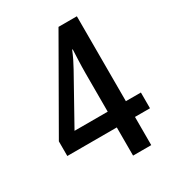

<svg xmlns="http://www.w3.org/2000/svg" viewBox="-169 -889 818 897"><g transform="rotate(-30 240.0 -440.5)"><path d="M464 -245V-330H383V-788H284L18 -324V-245H285V-93H383V-245ZM285 -330H106L246 -581C260 -606 274 -634 286 -664H289C288 -638 285 -582 285 -537Z"/></g></svg>

Font: Noto Sans Kannada UI Condensed Medium
Style: Regular
Weight: 500
Width: 3
Designer: Jelle Bosma - Monotype Design Team
Foundry: Monotype Imaging Inc.
Version: Version 2.005